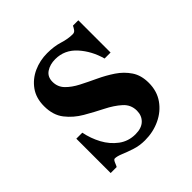

<svg xmlns="http://www.w3.org/2000/svg" viewBox="-126 -519 631 631"><g transform="rotate(-45 189.5 -203.0)"><path d="M343.3 -111.3Q343.3 -72.8 323.5 -44.7Q303.7 -16.6 271.2 -1.5Q238.8 13.7 200.7 13.7Q175.8 13.7 154.1 6.6Q132.3 -0.5 115.5 -7.6Q98.6 -14.6 88.4 -14.6Q83.5 -14.6 79.3 -4.4Q75.2 5.9 72.8 9.8H44.9V-149.9H72.8Q79.1 -117.7 94.7 -88.6Q110.4 -59.6 135.3 -41Q160.2 -22.5 192.9 -22.5Q221.2 -22.5 236.1 -36.9Q251 -51.3 251 -74.2Q251 -102.1 230.2 -120.6Q209.5 -139.2 179 -154.5Q148.4 -169.9 117.7 -187.7Q86.9 -205.6 66.2 -232.2Q45.4 -258.8 45.4 -300.3Q45.4 -337.9 64 -363.8Q82.5 -389.6 112.3 -403.1Q142.1 -416.5 175.8 -416.5Q208 -416.5 232.7 -408.7Q257.3 -400.9 279.3 -400.9Q287.6 -400.9 292.2 -407.5Q296.9 -414.1 299.8 -420.4H324.7V-270.5H296.9Q284.2 -316.9 254.2 -350.3Q224.1 -383.8 180.7 -383.8Q156.2 -383.8 138.9 -372.3Q121.6 -360.8 121.6 -337.4Q121.6 -313.5 137.7 -296.9Q153.8 -280.3 179 -267.3Q204.1 -254.4 232.4 -241.2Q260.7 -228 285.9 -211.2Q311 -194.3 327.1 -170.4Q343.3 -146.5 343.3 -111.3Z"/></g></svg>

Font: Scheherazade New SemiBold
Style: Regular
Weight: 600
Designer: SIL International
Foundry: SIL International
Version: Version 4.000